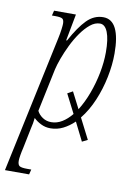

<svg xmlns="http://www.w3.org/2000/svg" viewBox="-119 -603 632 900"><g transform="rotate(10 197.0 -153.0)"><path d="M301 46 257 -42Q232 -18 204 -4Q176 10 144 10Q120 10 99 -0.5Q78 -11 64 -25Q63 -13 60.5 0.5Q58 14 55 26L35 124Q31 140 28 158Q25 176 25 185Q25 205 34.5 210.5Q44 216 70 216H90L84 240H-31L108 -413Q113 -436 115.5 -455.5Q118 -475 118 -483Q118 -501 110 -506.5Q102 -512 76 -512H60L66 -536H170L146 -409H150Q187 -477 221 -511.5Q255 -546 299 -546Q340 -546 360 -505.5Q380 -465 380 -387Q380 -333 368 -274Q356 -215 333 -160.5Q310 -106 277 -65L327 33ZM143 -19Q170 -19 194.5 -34Q219 -49 240 -75L194 -165L219 -179L259 -101Q283 -139 301 -187.5Q319 -236 329 -287.5Q339 -339 339 -386Q339 -448 326 -481Q313 -514 289 -514Q265 -514 242.5 -495.5Q220 -477 199.5 -448Q179 -419 162.5 -385Q146 -351 134.5 -319.5Q123 -288 118 -266L75 -61Q84 -43 102 -31Q120 -19 143 -19Z"/></g></svg>

Font: Noto Serif ExtraCondensed ExtraLight
Style: Italic
Weight: 200
Width: 2
Italic angle: -12°
Designer: Monotype Design Team
Foundry: Monotype Imaging Inc.
Version: Version 2.014; ttfautohint (v1.8.4.7-5d5b)